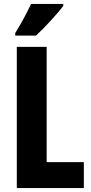

<svg xmlns="http://www.w3.org/2000/svg" viewBox="-20 -951 459 971"><path d="M300 -921V-931H137C116 -886 90 -837 57 -784V-771H162C210 -815 273 -885 300 -921ZM65 0H404V-131H216V-714H65Z"/></svg>

Font: Noto Sans Gujarati UI ExtraCondensed ExtraBold
Style: Regular
Weight: 800
Width: 2
Designer: Jelle Bosma - Monotype Design Team, Universal Thirst
Foundry: Monotype Imaging Inc.
Version: Version 2.106